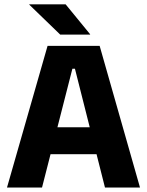

<svg xmlns="http://www.w3.org/2000/svg" viewBox="-20 -846 663 866"><path d="M11.5 0 194.5 -639H429.5L611.5 0H453.5L318 -536H306.5L169.5 0ZM167 -150.5V-272H455V-150.5ZM276 -826.5 386.5 -691.5V-690H251.5L112 -825V-826.5Z"/></svg>

Font: Anek Telugu Medium
Style: Bold
Weight: 700
Version: Version 1.003